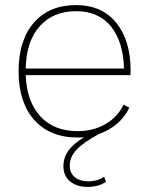

<svg xmlns="http://www.w3.org/2000/svg" viewBox="-20 -530 583 754"><path d="M492 -235H81Q85 -131 138.5 -73Q192 -15 285 -15Q346 -15 394 -42.5Q442 -70 465 -119L488 -107Q470 -70 439.5 -44Q409 -18 369 -4Q305 31 279.5 59Q254 87 254 120Q254 150 274 166Q294 182 325 182Q364 182 389 164L396 184Q367 204 323 204Q282 204 255.5 182.5Q229 161 229 122Q229 90 247.5 63Q266 36 310 9Q302 10 285 10Q176 10 114.5 -59Q53 -128 53 -250Q53 -372 113 -441Q173 -510 279 -510Q380 -510 436.5 -440.5Q493 -371 493 -252ZM81 -261H467Q464 -367 415.5 -426.5Q367 -486 279 -486Q188 -486 135.5 -426.5Q83 -367 81 -261Z"/></svg>

Font: Work Sans ExtraLight
Style: Regular
Weight: 280
Designer: Wei Huang
Foundry: Wei Huang
Version: Version 1.500